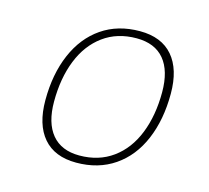

<svg xmlns="http://www.w3.org/2000/svg" viewBox="-102 -821 1027 943"><g transform="rotate(15 412.0 -349.5)"><path d="M723 -444Q723 -312 680 -210.5Q637 -109 555 -53Q473 3 361 3Q251 3 193.5 -64Q136 -131 136 -255Q136 -387 179.5 -488.5Q223 -590 304.5 -646Q386 -702 498 -702Q608 -702 665.5 -635Q723 -568 723 -444ZM179 -259Q179 -151 227 -93Q275 -35 367 -35Q465 -35 536 -86.5Q607 -138 643.5 -230Q680 -322 680 -440Q680 -549 632 -606.5Q584 -664 491 -664Q393 -664 322.5 -612.5Q252 -561 215.5 -469.5Q179 -378 179 -259Z"/></g></svg>

Font: TypoPRO Montserrat
Style: Italic
Weight: 275
Italic angle: -11.3°
Designer: Julieta Ulanovsky
Foundry: Julieta Ulanovsky
Version: Version 6.001